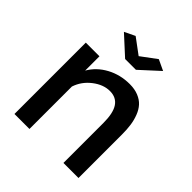

<svg xmlns="http://www.w3.org/2000/svg" viewBox="-199 -862 995 995"><g transform="rotate(45 298.5 -365.0)"><path d="M224.1 -730 309.1 -667 394 -730 453.1 -702.1 349.1 -606.9H270L166 -702.1ZM535.2 0H424.8V-293Q424.8 -365.7 401.6 -399.9Q378.4 -434.1 332 -434.1Q284.2 -434.1 238.5 -398.7Q192.9 -363.3 175.8 -311V0H65.9V-522.9H166V-418Q196.3 -470.7 253.4 -501.5Q310.5 -532.2 378.9 -532.2Q415.5 -532.2 443.1 -521Q470.7 -509.8 488 -490.7Q505.4 -471.7 516.1 -443.6Q526.9 -415.5 531 -385.5Q535.2 -355.5 535.2 -318.8Z"/></g></svg>

Font: Rawline SemiBold
Style: Regular
Weight: 600
Designer: Matt McInerney, Pablo Impallari, Rodrigo Fuenzalida
Foundry: Matt McInerney, Pablo Impallari, Rodrigo Fuenzalida
Version: Version 4.020;PS 004.020;hotconv 1.0.88;makeotf.lib2.5.64775